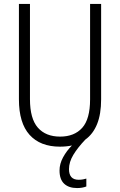

<svg xmlns="http://www.w3.org/2000/svg" viewBox="-20 -734 609 974"><path d="M330 124Q330 178 379 178Q391 178 401.5 176Q412 174 418 172V212Q398 220 371 220Q329 220 305.5 198Q282 176 282 131Q282 97 300 64Q318 31 345 4Q317 10 284 10Q184 10 130 -50Q76 -110 76 -230V-714H132V-231Q132 -132 172 -86.5Q212 -41 285 -41Q357 -41 397 -85.5Q437 -130 437 -230V-714H493V-230Q493 -155 472.5 -104.5Q452 -54 413 -26Q374 15 352 51.5Q330 88 330 124Z"/></svg>

Font: Noto Sans Gurmukhi Condensed Light
Style: Regular
Weight: 300
Width: 3
Designer: Jelle Bosma - Monotype Design Team
Foundry: Monotype Imaging Inc.
Version: Version 2.004; ttfautohint (v1.8.4.7-5d5b)